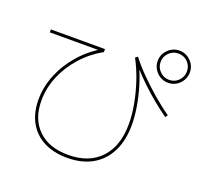

<svg xmlns="http://www.w3.org/2000/svg" viewBox="-149 -1015 1297 1234"><g transform="rotate(20 500.0 -397.5)"><path d="M430 50Q337 50 269.5 15Q202 -20 166 -85.5Q130 -151 130 -240Q130 -328 165 -412.5Q200 -497 263 -568.5Q326 -640 411 -688V-670H51V-690H421V-670Q339 -624 278 -555.5Q217 -487 183.5 -406Q150 -325 150 -240Q150 -114 224.5 -42Q299 30 430 30Q572 30 651 -54.5Q730 -139 730 -290Q730 -354 716.5 -426.5Q703 -499 678.5 -571.5Q654 -644 621 -705L637 -717Q669 -674 720 -622Q771 -570 830 -519Q889 -468 946 -428L934 -412Q890 -443 842.5 -482Q795 -521 750 -564Q705 -607 668 -648L663 -666Q690 -607 709.5 -541.5Q729 -476 739.5 -411.5Q750 -347 750 -290Q750 -184 711.5 -107.5Q673 -31 601.5 9.5Q530 50 430 50ZM875 -625Q845 -625 820 -640Q795 -655 780 -680Q765 -705 765 -735Q765 -766 780 -790.5Q795 -815 820 -830Q845 -845 875 -845Q906 -845 930.5 -830Q955 -815 970 -790.5Q985 -766 985 -735Q985 -705 970 -680Q955 -655 930.5 -640Q906 -625 875 -625ZM875 -645Q913 -645 939 -671.5Q965 -698 965 -735Q965 -773 939 -799Q913 -825 875 -825Q838 -825 811.5 -799Q785 -773 785 -735Q785 -698 811.5 -671.5Q838 -645 875 -645Z"/></g></svg>

Font: M PLUS 1 Thin Thin
Style: Regular
Weight: 250
Version: Version 1.001